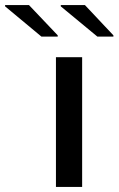

<svg xmlns="http://www.w3.org/2000/svg" viewBox="-125 -735 466 755"><path d="M95 0V-510H198V0ZM321 -591H258L114 -710V-715H209L321 -596ZM102 -591H38L-105 -710V-715H-11L102 -596Z"/></svg>

Font: Saira Expanded Medium
Style: Regular
Weight: 500
Width: 7
Designer: Hector Gatti with collaboration of the Omnibus-Type team
Foundry: Omnibus-Type
Version: Version 1.100; ttfautohint (v1.8.3)